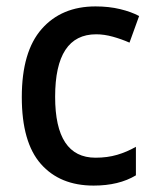

<svg xmlns="http://www.w3.org/2000/svg" viewBox="-20 -569 483 599"><path d="M272 10Q167 10 107.5 -57.5Q48 -125 48 -266Q48 -408 110 -478.5Q172 -549 278 -549Q320 -549 355 -540.5Q390 -532 414 -519L384 -436Q359 -447 332 -454.5Q305 -462 280 -462Q152 -462 152 -267Q152 -77 278 -77Q315 -77 345.5 -86Q376 -95 404 -111V-22Q351 10 272 10Z"/></svg>

Font: Noto Sans Gurmukhi UI SemiCondensed Medium
Style: Regular
Weight: 500
Width: 4
Designer: Jelle Bosma - Monotype Design Team
Foundry: Monotype Imaging Inc.
Version: Version 2.004; ttfautohint (v1.8.4.7-5d5b)